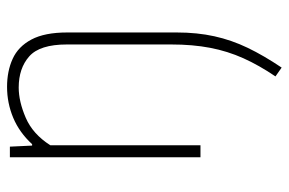

<svg xmlns="http://www.w3.org/2000/svg" viewBox="-157 -431 818 544"><g transform="rotate(-90 252.0 -159.0)"><path d="M332.5 230 307.5 212.5Q339 166 359 121.5Q379 77 388.5 27.5Q398 -22 398 -83V-378.5Q398 -455.5 364.2 -485.2Q330.5 -515 276 -515Q236.5 -515 190.2 -495Q144 -475 112.5 -425.5V0H78.5V-540H108.5L111.5 -477H115.5Q148.5 -513 190.2 -530.5Q232 -548 278 -548Q322.5 -548 357.2 -532.2Q392 -516.5 412 -479Q432 -441.5 432 -377.5V-67.5Q432 -9 421.2 39.5Q410.5 88 388.5 133.8Q366.5 179.5 332.5 230Z"/></g></svg>

Font: Encode Sans SmCnd Th
Style: Regular
Weight: 100
Width: 4
Designer: Multiple Designers
Foundry: Impallari Type
Version: Version 3.002; ttfautohint (v1.8.3) -l 8 -r 50 -G 200 -x 14 